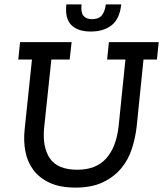

<svg xmlns="http://www.w3.org/2000/svg" viewBox="-20 -841 740 871"><path d="M474 -650H700L692 -571H631L600 -267Q594 -215 578 -165.5Q562 -116 529.5 -77Q497 -38 446.5 -14Q396 10 323 10Q252 10 205 -12Q158 -34 131 -70.5Q104 -107 95 -155Q86 -203 92 -256L125 -571H63L71 -650H305L296 -571H213L180 -259Q172 -172 207 -121.5Q242 -71 331 -71Q415 -71 461 -121.5Q507 -172 518 -267L549 -571H466ZM460 -821H530Q523 -756 487 -727Q451 -698 392 -698Q332 -698 303 -728Q274 -758 281 -821H350Q346 -785 358.5 -769.5Q371 -754 398 -754Q427 -754 441.5 -771Q456 -788 460 -821Z"/></svg>

Font: Zilla Slab Medium
Style: Regular
Weight: 500
Designer: Typotheque.com
Foundry: Typotheque type foundry
Version: Version 1.1; 2017